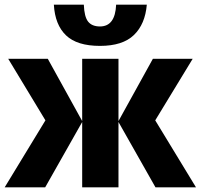

<svg xmlns="http://www.w3.org/2000/svg" viewBox="-21 -800 859 820"><path d="M802 -549 642 -286 816 0H643L485 -279V0H330V-279L172 0H-1L173 -286L14 -549H183L330 -283V-549H485V-283L632 -549ZM606 -780H475Q471 -687 406 -687Q372 -687 355.5 -707.5Q339 -728 337 -780H209Q214 -694 261 -649Q308 -604 406 -604Q503 -604 551 -650.5Q599 -697 606 -780Z"/></svg>

Font: Noto Sans Display SemiCondensed Extra
Style: Regular
Weight: 800
Width: 4
Designer: Monotype Design Team
Foundry: Monotype Imaging Inc.
Version: Version 1.900